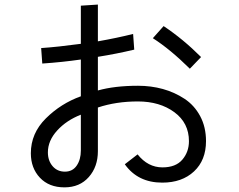

<svg xmlns="http://www.w3.org/2000/svg" viewBox="-20 -764 1040 836"><path d="M188.5 -100.6Q188.5 -64.5 209 -40.5Q229.5 -16.6 262.7 -16.6Q295.9 -16.6 314 -43Q332 -69.3 332 -108.4V-264.6Q269.5 -240.2 229 -195.8Q188.5 -151.4 188.5 -100.6ZM645.5 -597.7 692.4 -650.4Q777.3 -593.8 855.5 -515.6L806.6 -464.8Q720.7 -549.8 645.5 -597.7ZM114.3 -96.7Q114.3 -183.6 179.7 -248.5Q245.1 -313.5 332 -344.7V-504.9Q251 -493.2 164.1 -487.3L159.2 -554.7Q231.4 -559.6 332 -573.2V-739.3L406.2 -744.1V-584Q489.3 -598.6 559.6 -616.2L564.5 -547.9Q486.3 -529.3 406.2 -516.6V-370.1Q479.5 -390.6 581.1 -390.6Q637.7 -390.6 689 -376.5Q740.2 -362.3 783.2 -334Q826.2 -305.7 851.6 -258.3Q877 -210.9 877 -149.4Q877 -66.4 824.7 -17.6Q772.5 31.2 686.5 31.2Q580.1 31.2 523.4 -48.8L579.1 -91.8Q624 -35.2 687.5 -35.2Q745.1 -35.2 773.9 -68.8Q802.7 -102.5 802.7 -149.4Q802.7 -228.5 739.3 -275.4Q675.8 -322.3 580.1 -322.3Q485.4 -322.3 406.2 -295.9V-105.5Q406.2 -38.1 366.7 6.8Q327.1 51.8 260.7 51.8Q193.4 51.8 153.8 9.8Q114.3 -32.2 114.3 -96.7Z"/></svg>

Font: Gothic A1
Style: Regular
Weight: 400
Designer: HanYang I&C Co.,Ltd.
Foundry: HanYang I&C Co.,Ltd.
Version: Version 2.50